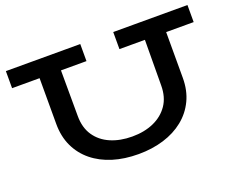

<svg xmlns="http://www.w3.org/2000/svg" viewBox="-112 -881 1335 1089"><g transform="rotate(-20 555.5 -336.0)"><path d="M556 14Q471 14 401.5 -7.5Q332 -29 281 -70.5Q230 -112 202 -171.5Q174 -231 174 -307V-631H303L304 -307Q304 -237 336.5 -189Q369 -141 426 -116.5Q483 -92 556 -92Q629 -92 685.5 -117Q742 -142 775 -190Q808 -238 808 -309L810 -631H938V-307Q938 -231 909.5 -171.5Q881 -112 829.5 -70.5Q778 -29 708 -7.5Q638 14 556 14ZM8 -583V-686H457V-583ZM656 -583V-686H1104V-583Z"/></g></svg>

Font: BioRhyme SemiExpanded SemiBold
Style: Regular
Weight: 600
Width: 6
Designer: Aoife Mooney
Foundry: Aoife Mooney Type
Version: Version 1.600;gftools[0.9.33]